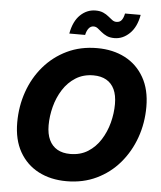

<svg xmlns="http://www.w3.org/2000/svg" viewBox="-62 -997 892 1062"><g transform="rotate(5 384.0 -466.5)"><path d="M346.7 10.3Q258.3 10.3 190.9 -24.9Q123.5 -60.1 85.4 -127.2Q47.4 -194.3 47.4 -290Q47.4 -379.9 75.7 -460.7Q104 -541.5 157.5 -603.8Q210.9 -666 285.6 -701.9Q360.4 -737.8 452.6 -737.8Q540.5 -737.8 607.7 -702.9Q674.8 -668 713.1 -600.8Q751.5 -533.7 751.5 -437.5Q751.5 -347.2 722.7 -266.4Q693.8 -185.5 640.6 -123.3Q587.4 -61 512.9 -25.4Q438.5 10.3 346.7 10.3ZM354 -141.6Q410.6 -141.6 452.4 -168Q494.1 -194.3 522 -238.3Q549.8 -282.2 563.5 -334.5Q577.1 -386.7 577.1 -438Q577.1 -486.8 561.8 -519.5Q546.4 -552.2 516.8 -569.1Q487.3 -585.9 445.3 -585.9Q389.2 -585.9 346.9 -559.3Q304.7 -532.7 276.9 -489Q249 -445.3 235.4 -393.1Q221.7 -340.8 221.7 -289.6Q221.7 -241.2 237.3 -208.3Q252.9 -175.3 282.5 -158.4Q312 -141.6 354 -141.6ZM542 -801.3Q516.6 -801.3 499.3 -809.3Q481.9 -817.4 469.2 -828.1Q456.5 -838.9 445.8 -847.2Q435.1 -855.5 422.4 -855.5Q406.2 -855.5 395.3 -841.8Q384.3 -828.1 379.4 -804.7H291.5Q304.2 -874 341.1 -909.2Q377.9 -944.3 425.8 -944.3Q450.7 -944.3 468.3 -936.5Q485.8 -928.7 498.5 -918Q511.2 -907.2 522 -899.4Q532.7 -891.6 545.4 -891.6Q564 -891.6 574 -904.5Q584 -917.5 588.9 -941.9H675.8Q663.6 -873.5 626 -837.4Q588.4 -801.3 542 -801.3Z"/></g></svg>

Font: Inter 18pt ExtraBold
Style: Italic
Weight: 800
Italic angle: -9.3988°
Designer: Rasmus Andersson
Foundry: rsms
Version: Version 4.001;git-66647c0bb